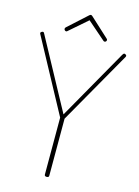

<svg xmlns="http://www.w3.org/2000/svg" viewBox="-193 -1488 1157 1602"><g transform="rotate(15 386.0 -686.5)"><path d="M377 14Q358 14 358 -1V-493L17 -1124Q13 -1131 15 -1135.5Q17 -1140 26 -1145Q36 -1149 40 -1146Q44 -1143 49 -1133L378 -526L721 -1130Q728 -1142 733 -1145.5Q738 -1149 746 -1145Q755 -1140 756.5 -1135.5Q758 -1131 755 -1124L396 -494V-1Q396 14 377 14ZM219 -1201Q213 -1201 207.5 -1206.5Q202 -1212 202 -1219Q202 -1222 203.5 -1225Q205 -1228 207 -1231L369 -1378Q374 -1383 377.5 -1385Q381 -1387 385 -1387Q389 -1387 392.5 -1385Q396 -1383 401 -1378L563 -1229Q566 -1227 567 -1224Q568 -1221 568 -1218Q568 -1211 563 -1206Q558 -1201 552 -1201Q548 -1201 545 -1202.5Q542 -1204 539 -1207L385 -1341L231 -1207Q228 -1204 225.5 -1202.5Q223 -1201 219 -1201Z"/></g></svg>

Font: Playwrite BR Thin
Style: Regular
Weight: 250
Version: Version 1.003